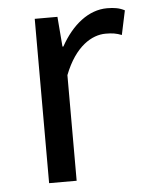

<svg xmlns="http://www.w3.org/2000/svg" viewBox="-45 -595 480 632"><g transform="rotate(-5 195.0 -278.5)"><path d="M92 0H183V-349C219 -442 275 -474 320 -474C342 -474 355 -472 373 -465L390 -545C373 -554 356 -557 332 -557C271 -557 216 -513 178 -444H175L167 -543H92Z"/></g></svg>

Font: Noto Sans CJK TC Regular
Style: Regular
Weight: 400
Designer: Ryoko NISHIZUKA (kana & ideographs); Paul D. Hunt (Latin, Greek & Cyrillic); Wenlong ZHANG (bopomofo); Sandoll Communica
Foundry: Adobe Systems Incorporated
Version: Version 1.001;PS 1.001;hotconv 1.0.78;makeotf.lib2.5.61930